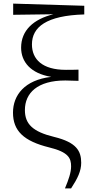

<svg xmlns="http://www.w3.org/2000/svg" viewBox="-20 -823 512 1064"><path d="M340 221H374C410 166 430 125 430 79C430 14 404 -34 281 -64C161 -93 118 -136 118 -213C118 -308 188 -377 342 -377C359 -377 387 -376 415 -375V-437C393 -436 361 -436 345 -436C215 -436 157 -494 157 -577C157 -673 237 -737 447 -743V-791L53 -803V-741L276 -744C165 -717 97 -654 97 -559C97 -481 149 -416 264 -397C116 -380 52 -295 52 -199C52 -98 111 -41 253 -6C360 20 374 54 374 99C374 132 361 171 340 221Z"/></svg>

Font: Noto Serif KR Light
Style: Regular
Weight: 300
Designer: Ryoko NISHIZUKA 西塚涼子 (kana & ideographs); Frank Grießhammer (Latin, Greek & Cyrillic); Wenlong ZHANG 张文龙 (bopomofo); San
Foundry: Adobe
Version: Version 2.001;hotconv 1.1.0;makeotfexe 2.6.0